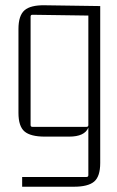

<svg xmlns="http://www.w3.org/2000/svg" viewBox="-20 -513 445 728"><path d="M308 158Q315 158 315 151V-29Q301 5 242 5H150Q96 5 73 -14.5Q50 -34 50 -85V-403Q50 -454 73 -474Q96 -494 150 -493L360 -490V105Q360 156 337 175.5Q314 195 260 195H64V158ZM315 -39V-454L103 -457Q96 -457 96 -450V-39Q96 -32 103 -32H308Q315 -32 315 -39Z"/></svg>

Font: Gemunu Libre ExtraLight
Style: Regular
Weight: 200
Designer: Puspanada Ekanayake, Sola Matas, Pathum Egodawatta, Kosala Senevirathne
Foundry: mooniak
Version: Version 1.100